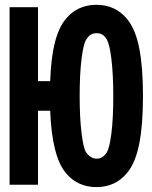

<svg xmlns="http://www.w3.org/2000/svg" viewBox="-20 -762 626 792"><path d="M19.5 0V-732.4H136.7V-427.2H187Q190.4 -523.4 206.1 -585.4Q222.2 -649.4 252 -684.6Q300.3 -742.2 377.9 -742.2Q455.6 -742.2 503.9 -684.1Q538.6 -642.6 554.2 -564Q569.8 -485.4 569.8 -366.2Q569.8 -246.1 554.2 -168Q538.6 -89.8 503.9 -48.3Q455.6 9.8 377.9 9.8Q300.3 9.8 252 -47.9Q194.3 -116.2 187 -305.2H136.7V0ZM378.4 -625Q364.3 -625 354.5 -619.1Q345.2 -613.3 335.9 -599.6Q324.2 -581.5 316.4 -519.5Q308.6 -456.5 308.6 -365.2Q308.6 -277.3 316.4 -212.9Q324.2 -148.4 335.9 -132.3Q355 -107.4 378.9 -107.4Q403.8 -107.4 420.4 -133.3Q431.6 -150.9 439.5 -211.9Q447.3 -273.9 447.3 -365.2Q447.3 -454.6 439.5 -519Q432.1 -580.1 419.9 -600.1Q411.1 -614.3 401.4 -619.6Q392.1 -625 378.4 -625Z"/></svg>

Font: Consola Mono
Style: Bold
Weight: 700
Monospace: yes
Designer: Wojciech Kalinowski "wmk69" (wmk69@o2.pl)
Foundry: Wojciech Kalinowski "wmk69" (wmk69@o2.pl)
Version: Version 2.1.0